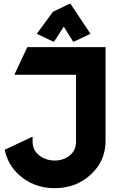

<svg xmlns="http://www.w3.org/2000/svg" viewBox="-20 -987 638 1017"><path d="M348.6 -966.8H353.5L459 -808.1L372.1 -766.6H367.2L317.9 -845.7L266.6 -766.6H261.7L174.8 -808.1L260.7 -924.8ZM270 9.8Q156.2 9.8 77.1 -64Q21 -116.2 4.9 -193.8L147.9 -261.2H152.8V-235.4Q152.8 -191.9 187.5 -164.3Q222.2 -136.7 270 -136.7Q317.4 -136.7 350.6 -164.6Q382.8 -191.9 382.8 -235.4V-590.8H58.1V-595.7L124.5 -737.3H539.1V-241.2Q539.1 -133.8 460.4 -62Q381.8 9.8 270 9.8Z"/></svg>

Font: Nova Round
Style: Bold
Weight: 700
Designer: Wojciech Kalinowski "wmk69" (wmk69@o2.pl)
Foundry: Wojciech Kalinowski "wmk69" (wmk69@o2.pl)
Version: Version 3.1.0; 2021-05-23